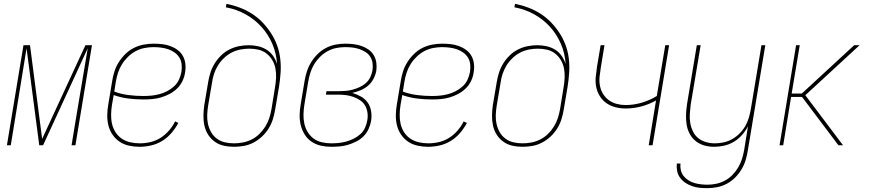

<svg xmlns="http://www.w3.org/2000/svg" viewBox="-20 -755 4540 998"><path d="M16 0 102 -520H136L199 -33L424 -520H458L372 0H352L369 -104Q385 -204 402.5 -304Q420 -404 436 -504L204 0H184L118 -504Q102 -404 85.5 -304Q69 -204 53 -104L36 0Z M705 8Q677 8 650 2Q623 -4 601.5 -18.5Q580 -33 565 -55Q550 -77 543.5 -103Q537 -129 537.5 -157Q538 -185 543 -213L563 -333Q567 -359 575 -384Q583 -409 597.5 -432Q612 -455 632 -474.5Q652 -494 676 -506Q700 -518 726.5 -523Q753 -528 778 -528Q801 -528 823 -525.5Q845 -523 865.5 -515.5Q886 -508 903.5 -495Q921 -482 931 -463.5Q941 -445 943.5 -423Q946 -401 942 -378Q939 -356 928.5 -334Q918 -312 900.5 -295Q883 -278 861 -266.5Q839 -255 816.5 -248.5Q794 -242 771 -240Q748 -238 725 -238Q685 -238 646 -243Q607 -248 571 -261L562 -210Q558 -185 557.5 -159.5Q557 -134 562.5 -110.5Q568 -87 581 -67Q594 -47 613.5 -34Q633 -21 657 -15.5Q681 -10 707 -10Q734 -10 762 -16.5Q790 -23 814.5 -38.5Q839 -54 858.5 -76.5Q878 -99 890 -124L907 -116Q892 -88 871 -63.5Q850 -39 823 -22.5Q796 -6 765.5 1Q735 8 705 8ZM725 -256Q746 -256 767 -258Q788 -260 808.5 -265.5Q829 -271 848.5 -281Q868 -291 884.5 -306Q901 -321 910 -340.5Q919 -360 923 -381Q926 -401 924 -420.5Q922 -440 912.5 -455.5Q903 -471 887.5 -482Q872 -493 854.5 -499Q837 -505 817.5 -507.5Q798 -510 778 -510Q755 -510 731.5 -505.5Q708 -501 686 -489.5Q664 -478 645.5 -460Q627 -442 614 -421Q601 -400 593.5 -377Q586 -354 582 -330L574 -279Q609 -266 647.5 -261Q686 -256 725 -256Z M1196 8Q1168 8 1142 2Q1116 -4 1095.5 -19Q1075 -34 1061.5 -55.5Q1048 -77 1042.5 -102.5Q1037 -128 1037.5 -155.5Q1038 -183 1042 -210L1062 -328Q1066 -353 1074 -378Q1082 -403 1096 -425.5Q1110 -448 1129.5 -467Q1149 -486 1173 -498Q1197 -510 1222.5 -515Q1248 -520 1273 -520Q1298 -520 1322 -514.5Q1346 -509 1366 -496.5Q1386 -484 1399.5 -464.5Q1413 -445 1420 -422Q1417 -477 1395.5 -527Q1374 -577 1338.5 -616Q1303 -655 1256 -681Q1209 -707 1154 -717L1157 -735Q1193 -728 1227 -715Q1261 -702 1290.5 -683Q1320 -664 1344 -639Q1368 -614 1387.5 -584.5Q1407 -555 1419.5 -521.5Q1432 -488 1436.5 -451.5Q1441 -415 1438.5 -377.5Q1436 -340 1430 -302L1410 -184Q1406 -159 1398 -134Q1390 -109 1375.5 -86Q1361 -63 1341 -44.5Q1321 -26 1297 -13.5Q1273 -1 1247 3.5Q1221 8 1196 8ZM1196 -10Q1219 -10 1242.5 -14.5Q1266 -19 1288 -30Q1310 -41 1328 -58.5Q1346 -76 1359 -97Q1372 -118 1379.5 -141Q1387 -164 1391 -187L1410 -304Q1414 -328 1415 -352.5Q1416 -377 1411.5 -400Q1407 -423 1395 -443Q1383 -463 1365 -477Q1347 -491 1324 -496.5Q1301 -502 1276 -502Q1253 -502 1229.5 -497.5Q1206 -493 1184.5 -482Q1163 -471 1144.5 -453.5Q1126 -436 1113 -415Q1100 -394 1092.5 -371Q1085 -348 1082 -325L1062 -207Q1058 -183 1057 -158.5Q1056 -134 1061 -111Q1066 -88 1077.5 -68Q1089 -48 1107 -34.5Q1125 -21 1148 -15.5Q1171 -10 1196 -10Z M1702 8Q1674 8 1647.5 2Q1621 -4 1599.5 -18.5Q1578 -33 1564 -55.5Q1550 -78 1543.5 -103.5Q1537 -129 1537.5 -157Q1538 -185 1543 -213L1563 -333Q1567 -358 1575 -383Q1583 -408 1597 -431Q1611 -454 1630.5 -473.5Q1650 -493 1674 -505.5Q1698 -518 1723.5 -523Q1749 -528 1774 -528Q1796 -528 1817.5 -525.5Q1839 -523 1859 -516Q1879 -509 1895.5 -497.5Q1912 -486 1922.5 -468.5Q1933 -451 1936 -430Q1939 -409 1936 -387Q1932 -365 1921 -344.5Q1910 -324 1893 -309.5Q1876 -295 1854.5 -286Q1833 -277 1811 -272Q1835 -265 1856.5 -253Q1878 -241 1891.5 -221.5Q1905 -202 1909 -177Q1913 -152 1909 -126Q1905 -105 1895.5 -84Q1886 -63 1869.5 -46.5Q1853 -30 1832 -19.5Q1811 -9 1789.5 -2.5Q1768 4 1746 6Q1724 8 1702 8ZM1702 -10Q1722 -10 1741.5 -12Q1761 -14 1780.5 -19.5Q1800 -25 1819 -34.5Q1838 -44 1853.5 -58Q1869 -72 1877.5 -91Q1886 -110 1889 -129Q1893 -150 1890 -170Q1887 -190 1877.5 -206.5Q1868 -223 1851.5 -234Q1835 -245 1816.5 -251.5Q1798 -258 1778 -260.5Q1758 -263 1737 -263H1674L1677 -281H1740Q1758 -281 1776.5 -282.5Q1795 -284 1813 -289Q1831 -294 1849 -302Q1867 -310 1881.5 -323Q1896 -336 1904.5 -353.5Q1913 -371 1916 -389Q1919 -408 1916.5 -426.5Q1914 -445 1904.5 -460Q1895 -475 1880 -484.5Q1865 -494 1847.5 -500Q1830 -506 1811.5 -508Q1793 -510 1774 -510Q1751 -510 1728 -505.5Q1705 -501 1683 -489Q1661 -477 1643 -459Q1625 -441 1612.5 -420Q1600 -399 1593 -376Q1586 -353 1582 -330L1562 -210Q1558 -185 1557.5 -160Q1557 -135 1562 -112Q1567 -89 1579.5 -68.5Q1592 -48 1610.5 -34.5Q1629 -21 1653 -15.5Q1677 -10 1702 -10Z M2205 8Q2177 8 2150 2Q2123 -4 2101.5 -18.5Q2080 -33 2065 -55Q2050 -77 2043.5 -103Q2037 -129 2037.5 -157Q2038 -185 2043 -213L2063 -333Q2067 -359 2075 -384Q2083 -409 2097.5 -432Q2112 -455 2132 -474.5Q2152 -494 2176 -506Q2200 -518 2226.5 -523Q2253 -528 2278 -528Q2301 -528 2323 -525.5Q2345 -523 2365.5 -515.5Q2386 -508 2403.5 -495Q2421 -482 2431 -463.5Q2441 -445 2443.5 -423Q2446 -401 2442 -378Q2439 -356 2428.5 -334Q2418 -312 2400.5 -295Q2383 -278 2361 -266.5Q2339 -255 2316.5 -248.5Q2294 -242 2271 -240Q2248 -238 2225 -238Q2185 -238 2146 -243Q2107 -248 2071 -261L2062 -210Q2058 -185 2057.5 -159.5Q2057 -134 2062.5 -110.5Q2068 -87 2081 -67Q2094 -47 2113.5 -34Q2133 -21 2157 -15.5Q2181 -10 2207 -10Q2234 -10 2262 -16.5Q2290 -23 2314.5 -38.5Q2339 -54 2358.5 -76.5Q2378 -99 2390 -124L2407 -116Q2392 -88 2371 -63.5Q2350 -39 2323 -22.5Q2296 -6 2265.5 1Q2235 8 2205 8ZM2225 -256Q2246 -256 2267 -258Q2288 -260 2308.5 -265.5Q2329 -271 2348.5 -281Q2368 -291 2384.5 -306Q2401 -321 2410 -340.5Q2419 -360 2423 -381Q2426 -401 2424 -420.5Q2422 -440 2412.5 -455.5Q2403 -471 2387.5 -482Q2372 -493 2354.5 -499Q2337 -505 2317.5 -507.5Q2298 -510 2278 -510Q2255 -510 2231.5 -505.5Q2208 -501 2186 -489.5Q2164 -478 2145.5 -460Q2127 -442 2114 -421Q2101 -400 2093.5 -377Q2086 -354 2082 -330L2074 -279Q2109 -266 2147.5 -261Q2186 -256 2225 -256Z M2696 8Q2668 8 2642 2Q2616 -4 2595.5 -19Q2575 -34 2561.5 -55.5Q2548 -77 2542.5 -102.5Q2537 -128 2537.5 -155.5Q2538 -183 2542 -210L2562 -328Q2566 -353 2574 -378Q2582 -403 2596 -425.5Q2610 -448 2629.5 -467Q2649 -486 2673 -498Q2697 -510 2722.5 -515Q2748 -520 2773 -520Q2798 -520 2822 -514.5Q2846 -509 2866 -496.5Q2886 -484 2899.5 -464.5Q2913 -445 2920 -422Q2917 -477 2895.5 -527Q2874 -577 2838.5 -616Q2803 -655 2756 -681Q2709 -707 2654 -717L2657 -735Q2693 -728 2727 -715Q2761 -702 2790.5 -683Q2820 -664 2844 -639Q2868 -614 2887.5 -584.5Q2907 -555 2919.5 -521.5Q2932 -488 2936.5 -451.5Q2941 -415 2938.5 -377.5Q2936 -340 2930 -302L2910 -184Q2906 -159 2898 -134Q2890 -109 2875.5 -86Q2861 -63 2841 -44.5Q2821 -26 2797 -13.5Q2773 -1 2747 3.5Q2721 8 2696 8ZM2696 -10Q2719 -10 2742.5 -14.5Q2766 -19 2788 -30Q2810 -41 2828 -58.5Q2846 -76 2859 -97Q2872 -118 2879.5 -141Q2887 -164 2891 -187L2910 -304Q2914 -328 2915 -352.5Q2916 -377 2911.5 -400Q2907 -423 2895 -443Q2883 -463 2865 -477Q2847 -491 2824 -496.5Q2801 -502 2776 -502Q2753 -502 2729.5 -497.5Q2706 -493 2684.5 -482Q2663 -471 2644.5 -453.5Q2626 -436 2613 -415Q2600 -394 2592.5 -371Q2585 -348 2582 -325L2562 -207Q2558 -183 2557 -158.5Q2556 -134 2561 -111Q2566 -88 2577.5 -68Q2589 -48 2607 -34.5Q2625 -21 2648 -15.5Q2671 -10 2696 -10Z M3352 0 3390 -233Q3353 -212 3312.5 -201.5Q3272 -191 3232 -191Q3205 -191 3179.5 -197.5Q3154 -204 3133.5 -218Q3113 -232 3099 -253.5Q3085 -275 3079.5 -300.5Q3074 -326 3076.5 -353Q3079 -380 3083 -407L3102 -520H3122L3103 -404Q3099 -380 3096.5 -356Q3094 -332 3098.5 -309Q3103 -286 3115 -266.5Q3127 -247 3145 -234Q3163 -221 3185.5 -215Q3208 -209 3232 -209Q3273 -209 3315 -221Q3357 -233 3394 -256L3438 -520H3458L3372 0Z M3657 223Q3636 223 3616 221Q3596 219 3577.5 212.5Q3559 206 3543 195.5Q3527 185 3515.5 169.5Q3504 154 3500 135Q3496 116 3498 95H3517Q3515 113 3519 130Q3523 147 3533.5 160Q3544 173 3558 182Q3572 191 3588.5 196Q3605 201 3623 203Q3641 205 3658 205Q3681 205 3704 200Q3727 195 3748.5 183.5Q3770 172 3787.5 154Q3805 136 3817.5 114.5Q3830 93 3837 70.5Q3844 48 3848 25L3868 -99Q3856 -75 3837 -53.5Q3818 -32 3794.5 -18Q3771 -4 3744.5 2Q3718 8 3692 8Q3665 8 3640.5 1Q3616 -6 3596.5 -21.5Q3577 -37 3565 -59.5Q3553 -82 3549 -107.5Q3545 -133 3546 -159.5Q3547 -186 3551 -213L3602 -520H3622L3570 -210Q3567 -186 3565.5 -162Q3564 -138 3568 -115Q3572 -92 3582 -71.5Q3592 -51 3609.5 -37Q3627 -23 3649.5 -16.5Q3672 -10 3696 -10Q3718 -10 3741.5 -15Q3765 -20 3786 -32Q3807 -44 3824.5 -61.5Q3842 -79 3854 -100Q3866 -121 3872.5 -143.5Q3879 -166 3883 -189L3938 -520H3958L3867 28Q3863 53 3855.5 78Q3848 103 3834 126Q3820 149 3800.5 168.5Q3781 188 3757 200.5Q3733 213 3707.5 218Q3682 223 3657 223Z M4338 0 4149 -251H4092L4051 0H4032L4118 -520H4137L4095 -269H4148L4420 -520H4448L4166 -260L4362 0Z"/></svg>

Font: Iosevka Term Curly Thin
Style: Italic
Weight: 100
Italic angle: -9°
Designer: Belleve Invis
Foundry: Belleve Invis
Version: Version 32.3.0